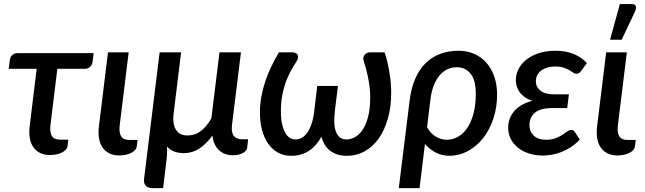

<svg xmlns="http://www.w3.org/2000/svg" viewBox="-20 -772 3226 961"><path d="M443.5 -464.5Q441 -447 430.8 -437.2Q420.5 -427.5 403 -427.5H267L232.5 -146Q228.5 -110 239.5 -91.5Q250.5 -73 280.5 -73H322L318 -41Q316.5 -30 308.5 -21.8Q300.5 -13.5 288.2 -7.8Q276 -2 261 1Q246 4 230.5 4Q201 4 180 -6.8Q159 -17.5 146.2 -36.5Q133.5 -55.5 129 -82Q124.5 -108.5 128.5 -140L163.5 -427.5H23.5L29.5 -472.5Q31 -485.5 40.8 -495.8Q50.5 -506 68 -506H448.5Z M520.5 -510H624L579 -144Q575 -108.5 586 -90Q597 -71.5 627.5 -71.5H668.5L664.5 -39.5Q663 -28.5 655 -20Q647 -11.5 635 -5.8Q623 0 607.8 3Q592.5 6 577 6Q547.5 6 526.5 -4.8Q505.5 -15.5 492.8 -34.5Q480 -53.5 475.5 -80.2Q471 -107 475 -138.5Z M1222 -75 1217 -32Q1215 -17.5 1195.8 -6.2Q1176.5 5 1144.5 5Q1125 5 1108 -1Q1091 -7 1077.5 -19Q1064 -31 1055 -49.5Q1046 -68 1043.5 -93.5Q1012.5 -51.5 977.5 -28.5Q942.5 -5.5 901 -5.5Q845 -5.5 816 -38.5Q817 -18.5 815.8 2.2Q814.5 23 812 40.5L796.5 169.5H743Q720.5 169.5 709.5 157.8Q698.5 146 701 124L779 -510H886.5L848 -195.5Q844 -148.5 861.5 -121.2Q879 -94 918.5 -94Q956.5 -94 986 -116.8Q1015.5 -139.5 1038 -180L1078.5 -510H1186L1141 -145Q1137 -109 1150.2 -92Q1163.5 -75 1190 -75Z M1905 -510Q1912.5 -488 1918.5 -462.8Q1924.5 -437.5 1929 -410.8Q1933.5 -384 1935.8 -357.5Q1938 -331 1938 -307Q1938 -236 1921.2 -177.8Q1904.5 -119.5 1875 -78.2Q1845.5 -37 1805 -14.5Q1764.5 8 1717.5 8Q1689 8 1667.5 0.8Q1646 -6.5 1630.2 -19.2Q1614.5 -32 1604.5 -49.5Q1594.5 -67 1588.5 -87.5Q1577.5 -67 1562.8 -49.5Q1548 -32 1529.5 -19.2Q1511 -6.5 1488 0.8Q1465 8 1437.5 8Q1401 8 1372 -7.8Q1343 -23.5 1322.8 -52.2Q1302.5 -81 1291.8 -120.8Q1281 -160.5 1281 -208.5Q1281 -250 1288.2 -289.2Q1295.5 -328.5 1308.2 -366Q1321 -403.5 1338.2 -439.5Q1355.5 -475.5 1376 -510H1443.5Q1450.5 -510 1457.8 -507.2Q1465 -504.5 1469 -498.8Q1473 -493 1472 -483.8Q1471 -474.5 1462 -461Q1447.5 -439 1433.8 -413.8Q1420 -388.5 1409.5 -358.5Q1399 -328.5 1392.5 -293.2Q1386 -258 1386 -216Q1386 -175.5 1392.5 -148.2Q1399 -121 1409.2 -104.5Q1419.5 -88 1432.5 -81Q1445.5 -74 1458.5 -74Q1477 -74 1491.8 -83Q1506.5 -92 1518 -108.2Q1529.5 -124.5 1537.8 -147.2Q1546 -170 1550.5 -198L1568 -342H1671.5L1655.5 -213H1656Q1652 -182 1653.2 -156.5Q1654.5 -131 1661.5 -112.8Q1668.5 -94.5 1681.5 -84.2Q1694.5 -74 1714 -74Q1733 -74 1754 -84.2Q1775 -94.5 1792.5 -118.8Q1810 -143 1821.5 -184Q1833 -225 1833 -286.5Q1833 -311.5 1829.8 -337.8Q1826.5 -364 1821.5 -388Q1816.5 -412 1811 -432Q1805.5 -452 1801 -464Q1797 -476.5 1799.2 -485.2Q1801.5 -494 1806.8 -499.5Q1812 -505 1818.8 -507.5Q1825.5 -510 1831 -510Z M2117.5 -135.5Q2135.5 -103 2162.2 -87.8Q2189 -72.5 2215.5 -72.5Q2246.5 -72.5 2273.2 -88Q2300 -103.5 2319.5 -132.8Q2339 -162 2350.2 -204.8Q2361.5 -247.5 2361.5 -302Q2361.5 -371.5 2335.2 -403.5Q2309 -435.5 2265.5 -435.5Q2242.5 -435.5 2221 -426Q2199.5 -416.5 2182 -396.8Q2164.5 -377 2152 -346.5Q2139.5 -316 2134.5 -274.5ZM2030.5 -270.5Q2038 -331 2058 -377.2Q2078 -423.5 2109.2 -454.8Q2140.5 -486 2182.5 -502Q2224.5 -518 2275.5 -518Q2317 -518 2352.2 -503Q2387.5 -488 2413.2 -459.5Q2439 -431 2453.5 -390.2Q2468 -349.5 2468 -298Q2468 -235 2449.8 -179.2Q2431.5 -123.5 2399.2 -82Q2367 -40.5 2323 -16.5Q2279 7.5 2228 7.5Q2192 7.5 2161 -8.5Q2130 -24.5 2107 -51.5L2080 169.5H1976Z M2882 -73.5Q2861.5 -51.5 2838.2 -36.2Q2815 -21 2790.8 -11.5Q2766.5 -2 2742.8 2.2Q2719 6.5 2697.5 6.5Q2661.5 6.5 2629.8 -3.2Q2598 -13 2574.5 -31.2Q2551 -49.5 2537.2 -75.2Q2523.5 -101 2523.5 -133Q2523.5 -180 2553.8 -215.8Q2584 -251.5 2644.5 -267.5Q2621 -275 2605.2 -286.8Q2589.5 -298.5 2579.8 -312.5Q2570 -326.5 2566 -341.8Q2562 -357 2562 -372Q2562 -400 2575.2 -426.2Q2588.5 -452.5 2614 -473Q2639.5 -493.5 2676.5 -505.8Q2713.5 -518 2761 -518Q2814 -518 2853.8 -500.8Q2893.5 -483.5 2917.5 -456L2889.5 -418Q2882.5 -408 2876.8 -405.5Q2871 -403 2864 -403Q2857 -403 2849.2 -408.5Q2841.5 -414 2830 -420.8Q2818.5 -427.5 2801.5 -433.2Q2784.5 -439 2759.5 -439Q2735.5 -439 2717.5 -433.2Q2699.5 -427.5 2687 -417.5Q2674.5 -407.5 2668.2 -394Q2662 -380.5 2662 -365Q2662 -337 2684.8 -318.5Q2707.5 -300 2751.5 -300H2827.5L2819 -231H2743Q2684.5 -231 2657.2 -207.8Q2630 -184.5 2630 -145.5Q2630 -114 2651.5 -93.2Q2673 -72.5 2713 -72.5Q2741.5 -72.5 2761 -80.2Q2780.5 -88 2794.5 -97Q2808.5 -106 2818.8 -113.8Q2829 -121.5 2839 -121.5Q2851 -121.5 2857 -111.5Z M3014 -510H3117.5L3072.5 -144Q3068.5 -108.5 3079.5 -90Q3090.5 -71.5 3121 -71.5H3162L3158 -39.5Q3156.5 -28.5 3148.5 -20Q3140.5 -11.5 3128.5 -5.8Q3116.5 0 3101.2 3Q3086 6 3070.5 6Q3041 6 3020 -4.8Q2999 -15.5 2986.2 -34.5Q2973.5 -53.5 2969 -80.2Q2964.5 -107 2968.5 -138.5ZM3033.5 -573 3082.5 -751.5H3143.5Q3158 -751.5 3162 -741.8Q3166 -732 3159 -715.5L3091.5 -573Z"/></svg>

Font: Lato SemiBold
Style: Italic
Weight: 600
Italic angle: -7°
Designer: Lukasz Dziedzic with Adam Twardoch and Botio Nikoltchev
Foundry: tyPoland Lukasz Dziedzic
Version: Version 2.015; 2015-08-06; http://www.latofonts.com/